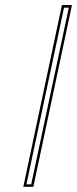

<svg xmlns="http://www.w3.org/2000/svg" viewBox="-20 -718 300 748"><path d="M109.9 9.8H70.8L221.2 -698.2H260.3ZM101.6 0 248 -688H229.5L83 0Z"/></svg>

Font: Linux Biolinum Outline O
Style: Italic
Weight: 400
Italic angle: -12°
Designer: Philipp H. Poll
Foundry: Philipp H. Poll
Version: Version 0.6.2